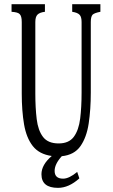

<svg xmlns="http://www.w3.org/2000/svg" viewBox="-20 -780 540 918"><path d="M257.3 118.2Q178.2 118.2 178.2 53.2Q178.2 7.8 227.5 -34.2Q167.5 -42.5 136.7 -81.8Q106 -121.1 95 -185.5Q84 -250 84 -333V-674.8Q84 -703.6 73.7 -712.9Q65.4 -721.7 35.2 -723.6V-759.8H194.8V-723.6Q169.9 -720.7 159.2 -710Q148.9 -699.7 148.9 -674.8V-333Q148.9 -264.2 155.5 -210.2Q162.1 -156.2 185.8 -125.2Q209.5 -94.2 260.3 -94.2Q309.6 -94.2 333 -126Q356.4 -157.7 363.3 -212.9Q370.1 -268.1 370.1 -337.4V-674.8Q370.1 -698.2 361.3 -708.5Q351.6 -719.7 325.2 -723.6V-759.8H460V-723.6Q432.1 -718.3 422.9 -710Q414.1 -700.7 414.1 -674.8V-337.4Q414.1 -256.8 404.1 -189.9Q394 -123 364.5 -81.1Q335 -39.1 275.4 -33.2Q241.2 4.4 241.2 37.1Q241.2 74.2 281.7 74.2Q310.5 74.2 349.1 42L359.4 72.8Q309.1 118.2 257.3 118.2Z"/></svg>

Font: BIZ UDMincho
Style: Regular
Weight: 400
Monospace: yes
Designer: TypeBank Co., Ltd.
Foundry: Morisawa Inc.
Version: Version 1.06